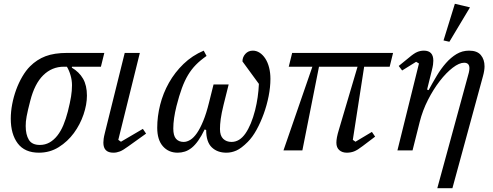

<svg xmlns="http://www.w3.org/2000/svg" viewBox="-20 -796 2610 1016"><path d="M361 -443 360 -438Q399 -415 419.5 -379.5Q440 -344 440 -290Q440 -243 422 -190Q404 -137 371 -92Q338 -47 291 -17.5Q244 12 186 12Q111 12 74 -37Q37 -86 37 -168Q37 -205 44.5 -244.5Q52 -284 65.5 -321Q79 -358 98 -390.5Q117 -423 139 -445Q175 -481 221 -498.5Q267 -516 336 -516H532L514 -443ZM191 -29Q219 -29 242 -42Q265 -55 283.5 -78.5Q302 -102 315.5 -134.5Q329 -167 339 -206Q351 -254 356 -285Q361 -316 361 -345Q361 -371 353.5 -397Q346 -423 334 -443H318Q255 -443 209 -398Q163 -353 140 -262Q133 -236 128.5 -216Q124 -196 121 -180.5Q118 -165 117 -153Q116 -141 116 -129Q116 -84 132.5 -56.5Q149 -29 191 -29Z M753 -89 658 -21Q631 -1 614 5.5Q597 12 580 12Q527 12 527 -41Q527 -50 528.5 -61.5Q530 -73 535 -93L640 -516H720L606 -56L620 -46L736 -114Z M1190 -349 1163 -241Q1152 -196 1148 -166.5Q1144 -137 1144 -113Q1144 -78 1161 -61.5Q1178 -45 1205 -45Q1248 -45 1279 -90Q1310 -135 1330 -213Q1347 -281 1350 -352L1263 -471Q1263 -494 1278.5 -511Q1294 -528 1318 -528Q1337 -528 1354 -517Q1371 -506 1384 -486Q1397 -466 1404 -438.5Q1411 -411 1411 -379Q1411 -335 1401.5 -287Q1392 -239 1375.5 -193.5Q1359 -148 1337.5 -109Q1316 -70 1291 -45Q1257 -11 1231 0.5Q1205 12 1178 12Q1130 12 1100.5 -16.5Q1071 -45 1071 -108L1063 -111Q1046 -76 1029 -52Q1012 -28 994.5 -14Q977 0 958.5 6Q940 12 920 12Q872 12 842 -22Q812 -56 812 -120Q812 -180 827.5 -241.5Q843 -303 874 -358Q905 -413 951 -457.5Q997 -502 1058 -528L1073 -500Q1040 -477 1016.5 -453Q993 -429 975 -399Q957 -369 942.5 -329.5Q928 -290 914 -235Q897 -167 897 -116Q897 -78 911.5 -61.5Q926 -45 952 -45Q969 -45 987 -56Q1005 -67 1022 -91.5Q1039 -116 1055.5 -156Q1072 -196 1086 -253L1110 -349Z M1633 -443H1508L1526 -516H2060L2042 -443H1907L1847 -56L1861 -46L1948 -98L1965 -73L1899 -23Q1872 -2 1854 5Q1836 12 1815 12Q1791 12 1775.5 -1.5Q1760 -15 1760 -41Q1760 -53 1763 -69.5Q1766 -86 1774 -112L1872 -443H1668L1580 0H1480Z M2197 -460 2182 -469 2108 -423 2090 -447 2144 -491Q2171 -514 2188 -521Q2205 -528 2223 -528Q2273 -528 2273 -475Q2273 -466 2271.5 -454.5Q2270 -443 2265 -423L2240 -322L2248 -319Q2269 -358 2291.5 -395.5Q2314 -433 2340 -462.5Q2366 -492 2396 -510Q2426 -528 2462 -528Q2505 -528 2524.5 -504.5Q2544 -481 2544 -445Q2544 -423 2536 -394L2374 200H2294L2461 -412Q2464 -425 2464 -435Q2464 -464 2436 -464Q2410 -464 2375.5 -437.5Q2341 -411 2307 -367Q2273 -323 2244.5 -267Q2216 -211 2201 -151L2163 0H2083ZM2387 -776 2467 -757 2358 -575 2327 -582Z"/></svg>

Font: IBM Plex Serif
Style: Italic
Weight: 400
Italic angle: -14°
Designer: Mike Abbink, Paul van der Laan, Pieter van Rosmalen
Foundry: Bold Monday
Version: Version 3.001